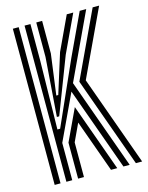

<svg xmlns="http://www.w3.org/2000/svg" viewBox="-120 -875 733 950"><g transform="rotate(-15 247.0 -400.0)"><path d="M100 0V-800H130V-612.5L124 -261.5H138L282 -585.2L382.5 -800H415.8L257.8 -463L424.2 0H392.2L239.5 -424.5L130 -191V0ZM160 0V-184.2L236 -346.2L360.5 0H328.5L232.2 -267.8L190 -177.5V0ZM40 0V-800H70V0ZM456 0 290 -461.5 448.8 -800H482L322.5 -460L488 0ZM137.5 -322 160 -623.5V-800H190V-633.2L162.2 -425H172.2L235.8 -628L316.2 -800H349.5L259.5 -608L149.5 -322Z"/></g></svg>

Font: Big Shoulders Inline Display Thin Black
Style: Regular
Weight: 900
Version: Version 2.002